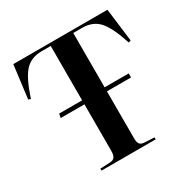

<svg xmlns="http://www.w3.org/2000/svg" viewBox="-164 -879 1011 1028"><g transform="rotate(-30 341.5 -365.0)"><path d="M174.8 0V-12.2L236.8 -15.1Q256.3 -16.1 264.6 -28.1Q272.9 -40 272.9 -66.9V-353H126L130.9 -377.9H272.9V-713.9H216.8Q150.4 -713.9 112.3 -671.6Q74.2 -629.4 39.1 -521L24.9 -525.9L50.8 -730H632.8L658.2 -525.9L644 -521Q608.9 -629.4 571 -671.6Q533.2 -713.9 466.8 -713.9H412.1V-377.9H561V-353H412.1V-63Q412.1 -37.1 420.4 -26.9Q428.7 -16.6 449.2 -15.1L509.8 -12.2V0Z"/></g></svg>

Font: Display Semibold
Style: Regular
Weight: 600
Designer: Latin by Veronika Burian and Jose Scaglione. Greek by Irene Vlachou. Cyrillic by Vera Evstafieva.
Foundry: TypeTogether
Version: Version 3.002